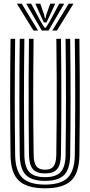

<svg xmlns="http://www.w3.org/2000/svg" viewBox="-20 -1010 487 1039"><path d="M223.8 9Q126 9 82.1 -32.3Q38.3 -73.6 37 -170.5Q36.1 -244.3 35.5 -322.4Q34.9 -400.5 34.9 -480.7Q34.9 -561 35.4 -641.4Q36 -721.8 37 -800H62Q61 -724.2 60.4 -644.3Q59.8 -564.4 59.8 -483.6Q59.8 -402.9 60.4 -324Q61 -245.1 62 -170.8Q63.3 -85.6 100.7 -48.3Q138.1 -11.1 223.8 -11.1Q309 -11.1 346.3 -48.3Q383.5 -85.6 384.8 -170.8Q385.9 -244.6 386.4 -322.7Q386.9 -400.7 386.9 -480.9Q386.9 -561.1 386.4 -641.6Q386 -722 384.8 -800H409.7Q411.1 -698.9 411.6 -592.7Q412.1 -486.5 411.6 -379.8Q411.2 -273.2 409.7 -170.5Q408.4 -73.4 364.7 -32.2Q321 9 223.8 9ZM223.8 -31.2Q151.6 -31.2 119.8 -63.4Q88 -95.5 86.9 -170.3Q86 -250.7 85.4 -327.2Q84.8 -403.7 84.8 -479.9Q84.8 -556.1 85.3 -635.3Q85.8 -714.4 86.9 -800H111.9Q110.8 -716.3 110.2 -636Q109.6 -555.6 109.7 -477.7Q109.8 -399.8 110.4 -323.4Q110.9 -247 111.9 -171.3Q112.8 -106.7 138.6 -79Q164.5 -51.3 223.8 -51.3Q282.8 -51.3 308.4 -79.1Q334 -106.8 334.9 -171.3Q336 -246.5 336.5 -324.8Q337 -403.1 337 -482.7Q337 -562.4 336.5 -642.2Q336 -722 334.9 -800H359.8Q360.9 -715 361.4 -634.5Q361.9 -553.9 361.9 -476.4Q361.9 -398.9 361.3 -322.8Q360.8 -246.7 359.8 -170.3Q358.9 -96 327.5 -63.6Q296.1 -31.2 223.8 -31.2ZM223.8 -71.5Q178.4 -71.5 158.1 -94.5Q137.7 -117.6 136.8 -172.1Q135.5 -269.7 135 -375.1Q134.5 -480.5 135 -588.2Q135.4 -695.9 136.8 -800H161.8Q160.9 -725.6 160.3 -649.1Q159.7 -572.6 159.7 -494Q159.7 -415.5 160.2 -335Q160.7 -254.5 162.1 -172.1Q162.7 -127.9 177.2 -109.7Q191.7 -91.6 223.8 -91.6Q255.4 -91.6 269.7 -109.7Q284 -127.9 284.7 -172.1Q286.4 -280.6 286.8 -385.6Q287.3 -490.5 286.8 -593.7Q286.3 -696.9 284.9 -800H309.9Q311 -724.8 311.5 -645.2Q312 -565.6 312 -485Q312 -404.5 311.5 -325.4Q311 -246.4 309.9 -172.1Q309 -117.4 288.8 -94.4Q268.6 -71.5 223.8 -71.5ZM71.3 -990.3H97.3L186.1 -844.8H161ZM121.6 -990.3H148.4L200 -894.4L221.2 -860H228L249.1 -894.2L300.8 -990.3H327.5L242.7 -844.8H206.4ZM171.1 -990.3H197.9L218.6 -930.8L222.8 -911.4H226.4L230.7 -930.8L252.1 -990.3H278.8L245 -916.8L231.4 -888.3H217.7L204.2 -916.8ZM351.9 -990.3H377.8L288.2 -844.8H263Z"/></svg>

Font: Big Shoulders Inline Thin
Style: Regular
Weight: 100
Designer: Patric King
Foundry: XO Type Co
Version: Version 2.002